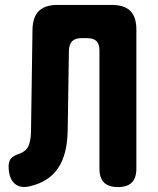

<svg xmlns="http://www.w3.org/2000/svg" viewBox="-20 -750 640 780"><path d="M112 -630Q113 -681 138 -705.5Q163 -730 214 -730H434Q485 -730 509.5 -705.5Q534 -681 534 -630V-65Q534 -27 515.5 -8.5Q497 10 459 10Q421 10 402.5 -8.5Q384 -27 384 -65V-545Q384 -571 372 -583Q360 -595 334 -595H311Q285 -595 273 -582.5Q261 -570 260 -545L255 -220Q254 -171 244.5 -133Q235 -95 216 -67Q197 -39 169 -21Q141 -3 104 6Q62 17 38.5 -5Q15 -27 15 -75Q15 -95 25 -106.5Q35 -118 60 -126Q73 -131 82 -138.5Q91 -146 96 -158Q101 -170 103.5 -185.5Q106 -201 106 -220Z"/></svg>

Font: Maple Mono NL ExtraBold
Style: Regular
Weight: 800
Monospace: yes
Designer: subframe7536
Version: Version 7.000